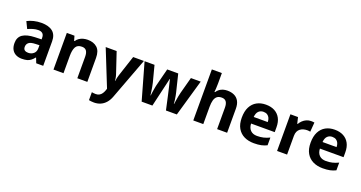

<svg xmlns="http://www.w3.org/2000/svg" viewBox="-47 -1604 5053 2687"><g transform="rotate(20 2479.5 -260.0)"><path d="M302 -557Q412 -557 470.5 -509.5Q529 -462 529 -364V0H425L396 -74H392Q369 -45 344.5 -26Q320 -7 288.5 1.5Q257 10 211 10Q163 10 124.5 -8.5Q86 -27 64 -65.5Q42 -104 42 -163Q42 -250 103 -291.5Q164 -333 286 -337L381 -340V-364Q381 -407 358.5 -427Q336 -447 296 -447Q256 -447 218 -435.5Q180 -424 142 -407L93 -508Q137 -531 190.5 -544Q244 -557 302 -557ZM323 -251Q251 -249 223 -225Q195 -201 195 -162Q195 -128 215 -113.5Q235 -99 267 -99Q315 -99 348 -127.5Q381 -156 381 -208V-253Z M992 -556Q1080 -556 1133 -508.5Q1186 -461 1186 -356V0H1037V-319Q1037 -378 1016 -407.5Q995 -437 949 -437Q881 -437 856 -390.5Q831 -344 831 -257V0H682V-546H796L816 -476H824Q842 -504 868 -521.5Q894 -539 926 -547.5Q958 -556 992 -556Z M1261 -546H1424L1527 -239Q1532 -224 1535.5 -209Q1539 -194 1541.5 -178Q1544 -162 1545 -144H1548Q1551 -170 1556.5 -193.5Q1562 -217 1569 -239L1670 -546H1830L1599 70Q1578 126 1544.5 164Q1511 202 1467 221Q1423 240 1371 240Q1346 240 1327.5 237.5Q1309 235 1295 232V114Q1306 116 1321.5 118Q1337 120 1354 120Q1385 120 1407.5 107Q1430 94 1445 71.5Q1460 49 1469 23L1478 -4Z M2315 -191Q2311 -208 2303.5 -241.5Q2296 -275 2287 -313.5Q2278 -352 2270 -384.5Q2262 -417 2259 -432H2255Q2252 -417 2244.5 -384.5Q2237 -352 2228 -313.5Q2219 -275 2211 -241Q2203 -207 2199 -189L2155 0H1995L1840 -546H1988L2051 -304Q2058 -279 2063.5 -244Q2069 -209 2074 -176.5Q2079 -144 2081 -125H2085Q2086 -139 2089 -162.5Q2092 -186 2096.5 -211Q2101 -236 2104.5 -256.5Q2108 -277 2110 -284L2177 -546H2341L2405 -284Q2409 -270 2414.5 -239Q2420 -208 2424.5 -176Q2429 -144 2429 -125H2433Q2435 -142 2440 -174.5Q2445 -207 2451.5 -243Q2458 -279 2465 -304L2530 -546H2676L2519 0H2357Z M2913 -605Q2913 -565 2910.5 -528Q2908 -491 2906 -476H2914Q2932 -504 2956 -521.5Q2980 -539 3009.5 -547.5Q3039 -556 3072 -556Q3131 -556 3175 -535Q3219 -514 3243.5 -470Q3268 -426 3268 -356V0H3119V-319Q3119 -378 3097.5 -407.5Q3076 -437 3031 -437Q2986 -437 2960.5 -416Q2935 -395 2924 -355Q2913 -315 2913 -257V0H2764V-760H2913Z M3646 -556Q3722 -556 3776.5 -527Q3831 -498 3861 -443Q3891 -388 3891 -308V-236H3539Q3541 -173 3576.5 -137Q3612 -101 3675 -101Q3728 -101 3771 -111.5Q3814 -122 3860 -144V-29Q3820 -9 3775.5 0.5Q3731 10 3668 10Q3586 10 3523 -20.5Q3460 -51 3424 -113Q3388 -175 3388 -269Q3388 -365 3420.5 -428.5Q3453 -492 3511 -524Q3569 -556 3646 -556ZM3647 -450Q3604 -450 3575.5 -422Q3547 -394 3542 -335H3751Q3751 -368 3739.5 -394Q3728 -420 3705 -435Q3682 -450 3647 -450Z M4317 -556Q4328 -556 4343 -555Q4358 -554 4367 -552L4356 -412Q4349 -414 4335.5 -415.5Q4322 -417 4312 -417Q4283 -417 4256 -409.5Q4229 -402 4207.5 -386Q4186 -370 4173.5 -343.5Q4161 -317 4161 -278V0H4012V-546H4125L4147 -454H4154Q4170 -482 4194 -505Q4218 -528 4249.5 -542Q4281 -556 4317 -556Z M4671 -556Q4747 -556 4801.5 -527Q4856 -498 4886 -443Q4916 -388 4916 -308V-236H4564Q4566 -173 4601.5 -137Q4637 -101 4700 -101Q4753 -101 4796 -111.5Q4839 -122 4885 -144V-29Q4845 -9 4800.5 0.5Q4756 10 4693 10Q4611 10 4548 -20.5Q4485 -51 4449 -113Q4413 -175 4413 -269Q4413 -365 4445.5 -428.5Q4478 -492 4536 -524Q4594 -556 4671 -556ZM4672 -450Q4629 -450 4600.5 -422Q4572 -394 4567 -335H4776Q4776 -368 4764.5 -394Q4753 -420 4730 -435Q4707 -450 4672 -450Z"/></g></svg>

Font: Noto Sans Devanagari
Style: Bold
Weight: 700
Version: Version 2.003